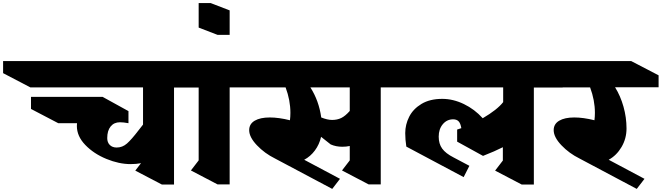

<svg xmlns="http://www.w3.org/2000/svg" viewBox="-185 -1180 4270 1239"><path d="M1124 -615H938V11H860L688 -79L725 -127Q695 -121 658 -121Q583 -121 501.5 -154.5Q420 -188 365.5 -244.5Q311 -301 311 -367Q311 -379 312 -385H191L15 -477V-555H477L644 -463V-385Q612 -391 589 -391Q551 -391 529 -364Q507 -337 507 -289Q507 -261 523.5 -244.5Q540 -228 568 -228Q605 -228 634.5 -254Q664 -280 709 -339L738 -376V-616H11L-165 -708V-786H949L1124 -693Z M1297 -616V10H1219L1047 -80L1097 -145V-616H1079L904 -708V-786H1308L1483 -694V-616Z M1297 -955H1219L1097 -1002V-1160H1175L1297 -1113Z M2458 -616H2272V10H2194L2022 -80L2072 -145V-238Q2051 -233 2024 -233Q1983 -233 1949 -248L1887 -297Q1876 -248 1847 -209Q1818 -170 1778 -149L2009 -26L1959 39L1590 -157Q1523 -190 1473 -242.5Q1423 -295 1423 -340Q1423 -380 1458.5 -401Q1494 -422 1556 -422Q1614 -422 1686 -404Q1689 -427 1689 -452Q1689 -533 1658 -616H1390L1213 -708V-786H2284L2458 -694ZM2072 -464V-616H1818Q1873 -530 1888 -422Q1928 -406 1958 -406Q1991 -406 2017 -418.5Q2043 -431 2072 -464Z M3260 -615V11H3182L3010 -79L3060 -144V-230Q3009 -204 2932 -174L2765 -266V-344L2792 -353Q2787 -384 2774.5 -397Q2762 -410 2739 -410Q2699 -410 2672.5 -378.5Q2646 -347 2646 -298Q2646 -252 2668.5 -221Q2691 -190 2742 -164L2844 -110L2807 -37L2437 -234Q2430 -279 2430 -321Q2430 -376 2455.5 -426.5Q2481 -477 2535 -509.5Q2589 -542 2669 -542Q2739 -542 2808.5 -508.5Q2878 -475 2930 -417Q3024 -472 3062 -521V-616H2344L2169 -708V-786H3273L3448 -694L3446 -615Z M3784 -617Q3819 -561 3838.5 -491.5Q3858 -422 3858 -351Q3858 -286 3826 -231.5Q3794 -177 3743 -149L3974 -26L3924 39L3555 -157Q3488 -190 3438 -242.5Q3388 -295 3388 -340Q3388 -380 3423.5 -401Q3459 -422 3521 -422Q3579 -422 3651 -404Q3654 -427 3654 -452Q3654 -533 3623 -616H3355L3178 -708V-786H3888L4065 -694V-617Z"/></svg>

Font: Inknut Antiqua Black
Style: Regular
Weight: 900
Designer: Claus Eggers Sørensen
Foundry: Claus Eggers Sørensen
Version: Version 1.003; ttfautohint (v1.8.2) -l 8 -r 50 -G 200 -x 14 